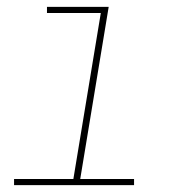

<svg xmlns="http://www.w3.org/2000/svg" viewBox="-20 -540 540 560"><path d="M21 0V-18H194L274 -502H117V-520H297L214 -18H371V0Z"/></svg>

Font: Iosevka SS04 Thin Oblique
Style: Regular
Weight: 100
Italic angle: -9°
Monospace: yes
Designer: Belleve Invis
Foundry: Belleve Invis
Version: Version 19.0.0; ttfautohint (v1.8.4)